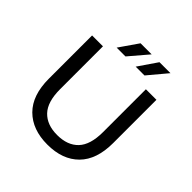

<svg xmlns="http://www.w3.org/2000/svg" viewBox="-229 -1064 1249 1249"><g transform="rotate(45 395.5 -439.5)"><path d="M395 8Q257 8 178 -71Q99 -150 99 -302V-700H199V-306Q199 -189 250.5 -135Q302 -81 396 -81Q491 -81 542.5 -135Q594 -189 594 -306V-700H691V-302Q691 -150 612.5 -71Q534 8 395 8ZM443 -757 532 -887H633L524 -757ZM268 -757 358 -887H460L349 -757Z"/></g></svg>

Font: Montserrat Thin Medium
Style: Regular
Weight: 500
Version: Version 9.000